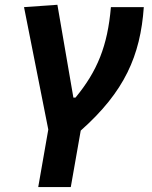

<svg xmlns="http://www.w3.org/2000/svg" viewBox="-20 -547 626 792"><path d="M137.7 224.6H272L313 -8.3C493.7 -168.5 559.1 -317.4 573.2 -517.6H437.5C423.8 -357.4 381.3 -253.4 291.5 -144.5H282.7L216.8 -527.3L79.1 -517.6L179.2 -12.7Z"/></svg>

Font: Cascadia Code NF
Style: Bold Italic
Weight: 700
Italic angle: -10°
Monospace: yes
Designer: Aaron Bell
Foundry: Saja Typeworks
Version: Version 2404.023